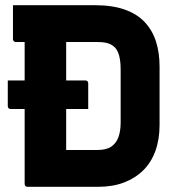

<svg xmlns="http://www.w3.org/2000/svg" viewBox="-20 -720 690 740"><path d="M10 -410H309Q314 -410 317 -407Q320 -404 320 -399Q320 -374 320 -350Q320 -326 320 -300H21Q16 -300 13 -303Q10 -306 10 -311Q10 -337 10 -361Q10 -385 10 -410ZM595 -238Q595 -183 579 -138.5Q563 -94 532 -63.5Q501 -33 457.5 -16.5Q414 0 359 0Q337 0 304.5 0Q272 0 236.5 0Q201 0 168.5 0Q136 0 113.5 0Q91 0 86 0Q81 0 78 -3Q75 -6 75 -11Q75 -87 75 -163.5Q75 -240 75 -316.5Q75 -393 75 -469.5Q75 -546 75 -622H245L235 -597Q235 -571 235 -539Q235 -507 235 -481Q235 -436 235 -394Q235 -352 235 -311.5Q235 -271 235 -229Q235 -187 235 -142Q246 -142 270.5 -142Q295 -142 320 -142Q345 -142 356 -142Q390 -142 409 -155Q428 -168 436.5 -191.5Q445 -215 445 -247V-453Q445 -474 442.5 -490Q440 -506 435 -518Q430 -530 422 -538Q415 -545 405.5 -549.5Q396 -554 384 -556Q372 -558 356 -558Q325 -558 284 -558Q243 -558 198.5 -558Q154 -558 113 -558Q72 -558 41 -558Q38 -558 35.5 -559.5Q33 -561 31.5 -563.5Q30 -566 30 -569Q30 -599 30 -634.5Q30 -670 30 -700Q61 -700 102 -700Q143 -700 187.5 -700Q232 -700 273 -700Q314 -700 345 -700Q413 -700 461 -683Q509 -666 538.5 -634Q568 -602 581.5 -559Q595 -516 595 -463Z"/></svg>

Font: Recursive ExtraBold
Style: Regular
Weight: 800
Version: Version 1.085